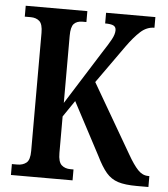

<svg xmlns="http://www.w3.org/2000/svg" viewBox="-52 -761 707 807"><g transform="rotate(5 302.0 -357.0)"><path d="M24 0V-46H47Q70 -46 85 -58Q100 -70 100 -108V-606Q100 -643 86 -655.5Q72 -668 49 -668H24V-714H284V-668H267Q244 -668 231.5 -655Q219 -642 219 -604V-321L360 -545Q385 -583 397 -605Q409 -627 409 -644Q409 -658 398.5 -663.5Q388 -669 363 -669V-714H571V-669Q539 -669 512.5 -645Q486 -621 456 -579L343 -420L512 -129Q536 -87 555.5 -66.5Q575 -46 599 -46H604V0H555Q505 0 475.5 -9.5Q446 -19 425.5 -43Q405 -67 383 -112L266 -333L219 -264V-110Q219 -72 233.5 -59Q248 -46 271 -46H284V0Z"/></g></svg>

Font: Noto Serif Bengali ExtraCondensed SemiBold
Style: Regular
Weight: 600
Width: 2
Designer: Juan Bruce, Universal Thirst, Indian Type Foundry and the Monotype Design Team.
Foundry: Monotype Imaging Inc.
Version: Version 2.003; ttfautohint (v1.8.4.7-5d5b)